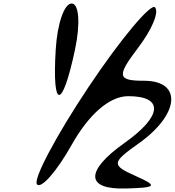

<svg xmlns="http://www.w3.org/2000/svg" viewBox="-20 -955 998 1096"><path d="M191 97C214 126 305 22 389 -128C488 -304 606 -406 712 -406C915 -406 908 -293 692 -140C465 21 468 128 698 121C875 116 883 107 753 49C616 -12 617 -27 770 -135C1005 -301 1023 -494 802 -494C651 -494 645 -520 766 -679C847 -785 889 -885 865 -913C842 -939 669 -733 486 -459C303 -185 168 68 191 97ZM298 -671C277 -327 335 -327 408 -671C440 -821 431 -935 389 -935C347 -935 307 -821 298 -671Z"/></svg>

Font: Venom Sans
Style: Obl
Weight: 400
Version: Version 1.001